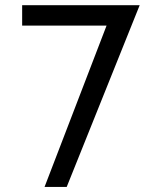

<svg xmlns="http://www.w3.org/2000/svg" viewBox="-20 -734 587 754"><path d="M398.5 -633.5H67V-713.5H528.5L242 0H155Z"/></svg>

Font: MM Phetkon
Style: Regular
Weight: 400
Designer: Khon Soe Zaw Thu
Version: Version 1.00 July 15, 2016, initial release